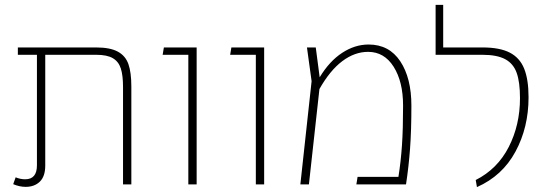

<svg xmlns="http://www.w3.org/2000/svg" viewBox="-20 -754 2246 785"><path d="M517 -400V0H483V-398Q483 -446 474 -474Q465 -502 441.5 -516Q418 -530 373 -530H165V-77Q165 -33 143 -11.5Q121 10 85 10Q60 10 34 -1L44 -29Q63 -21 83 -21Q131 -21 131 -78V-530H53V-560H373Q430 -560 461.5 -543Q493 -526 505 -492Q517 -458 517 -400Z M750 -530H645L650 -560H784V0H750Z M1026 -530H921L926 -560H1060V0H1026Z M1662 -322Q1662 -220 1656.5 -146Q1651 -72 1640 0H1437L1442 -31H1609Q1619 -94 1623.5 -160.5Q1628 -227 1628 -322Q1628 -420 1589.5 -481Q1551 -542 1485 -542Q1430 -542 1379.5 -504Q1329 -466 1286 -390L1243 0H1208L1254 -422L1235 -560H1271L1287 -438Q1327 -504 1379 -538Q1431 -572 1487 -572Q1571 -572 1616.5 -503.5Q1662 -435 1662 -322Z M1925 -18Q2014 -63 2060 -153Q2106 -243 2106 -353Q2106 -418 2092.5 -456Q2079 -494 2045.5 -512Q2012 -530 1952 -530H1761V-734H1792V-560H1953Q2023 -560 2064 -539Q2105 -518 2123 -473.5Q2141 -429 2141 -356Q2141 -233 2087.5 -134Q2034 -35 1930 11Z"/></svg>

Font: FiraGO UltraLight
Style: Regular
Weight: 200
Designer: bBox Type
Foundry: bBox Type GmbH
Version: Version 1.001